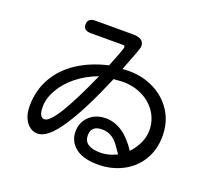

<svg xmlns="http://www.w3.org/2000/svg" viewBox="-133 -920 1267 1151"><g transform="rotate(20 500.0 -345.0)"><path d="M505.9 -657.2Q505.9 -668 494.1 -668H288.1Q240.2 -668 240.2 -707Q240.2 -748 288.1 -748H527.3Q599.6 -748 599.6 -698.2Q599.6 -685.5 581.1 -638.7L540 -531.2L551.8 -532.2L584 -533.2Q668 -533.2 741.2 -497.1Q814.5 -460.9 858.9 -393.1Q903.3 -325.2 903.3 -234.4Q903.3 -147.5 862.8 -81.1Q822.3 -14.6 752 21.5Q681.6 57.6 594.7 57.6Q487.3 57.6 437.5 4.9Q403.3 -32.2 403.3 -83Q403.3 -142.6 444.3 -181.2Q485.4 -219.7 548.8 -219.7Q661.1 -219.7 749 -85Q817.4 -160.2 817.4 -240.2Q817.4 -301.8 785.2 -352.1Q752.9 -402.3 695.8 -431.2Q638.7 -460 569.3 -460L510.7 -456.1Q415 -229.5 336.9 -113.3Q257.8 6.8 193.4 6.8Q150.4 6.8 121.6 -31.2Q92.8 -69.3 92.8 -133.8Q92.8 -231.4 137.2 -311Q181.6 -390.6 263.7 -444.8Q345.7 -499 457 -524.4Q505.9 -645.5 505.9 -657.2ZM168 -154.3Q168 -87.9 203.1 -87.9Q234.4 -87.9 290 -177.7Q348.6 -274.4 422.9 -442.4Q347.7 -415 290 -368.7Q232.4 -322.3 200.2 -266.1Q168 -210 168 -154.3ZM550.8 -149.4Q480.5 -149.4 480.5 -86.9Q480.5 -14.6 585.9 -14.6Q634.8 -14.6 681.6 -37.1L690.4 -41L654.3 -92.8Q612.3 -149.4 550.8 -149.4Z"/></g></svg>

Font: FakePearl
Style: Regular
Weight: 400
Version: Version 1.2